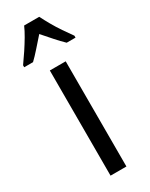

<svg xmlns="http://www.w3.org/2000/svg" viewBox="-227 -808 665 849"><g transform="rotate(-30 105.0 -383.0)"><path d="M146 0H65V-537H146ZM143 -766Q154 -744 169 -717.5Q184 -691 202 -664.5Q220 -638 236 -616V-606H191Q170 -626 149 -650Q128 -674 105 -700Q82 -674 59.5 -648.5Q37 -623 19 -606H-26V-616Q-8 -641 9.5 -667.5Q27 -694 42 -719.5Q57 -745 66 -766Z"/></g></svg>

Font: Noto Sans Thai ExtraCondensed
Style: Regular
Weight: 400
Width: 2
Designer: Monotype Design Team
Foundry: Monotype Imaging Inc.
Version: Version 2.002